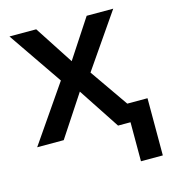

<svg xmlns="http://www.w3.org/2000/svg" viewBox="-109 -629 809 908"><g transform="rotate(-15 295.5 -174.5)"><path d="M469 0V191H576V-89H477L347 -276L529 -540H399L275 -351L152 -540H21L202 -276L12 0H142L275 -202L408 0Z"/></g></svg>

Font: OpenSansMMV
Style: Semibold
Weight: 600
Designer: Steve Matteson
Foundry: Ascender Corporation
Version: Version 6.000